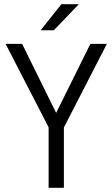

<svg xmlns="http://www.w3.org/2000/svg" viewBox="-20 -900 539 920"><path d="M357.9 -879.9 237.8 -754.9H174.8L273.9 -879.9ZM286.1 0H212.9V-290L6.8 -689.9H85.9L249 -358.9L413.1 -689.9H492.2L286.1 -289.1Z"/></svg>

Font: D-DIN-PRO
Style: Regular
Weight: 400
Designer: Charles Nix
Foundry: Datto Inc.
Version: Version 1.000;hotconv 1.0.109;makeotfexe 2.5.65596